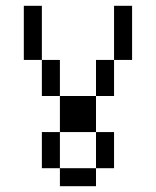

<svg xmlns="http://www.w3.org/2000/svg" viewBox="-20 -645 540 665"><path d="M187.5 -62.5V0H312.5V-62.5ZM187.5 -62.5Q187.5 -62.5 187.5 -187.5H125Q125 -187.5 125 -62.5ZM312.5 -62.5H375Q375 -62.5 375 -187.5H312.5Q312.5 -187.5 312.5 -62.5ZM187.5 -187.5H312.5Q312.5 -187.5 312.5 -312.5H187.5Q187.5 -312.5 187.5 -187.5ZM187.5 -312.5Q187.5 -312.5 187.5 -437.5H125Q125 -437.5 125 -312.5ZM312.5 -312.5H375Q375 -312.5 375 -437.5H312.5Q312.5 -437.5 312.5 -312.5ZM125 -437.5V-625H62.5V-437.5ZM375 -437.5H437.5V-625H375Z"/></svg>

Font: UnifontExMono
Style: Regular
Weight: 500
Version: Version 15.0.06